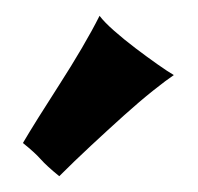

<svg xmlns="http://www.w3.org/2000/svg" viewBox="-20 -798 250 243"><path d="M9 -617Q16 -629 28.5 -649Q41 -669 55.5 -691.5Q70 -714 83.5 -737Q97 -760 106 -778Q112 -770 124.5 -759Q137 -748 151.5 -737Q166 -726 179.5 -716.5Q193 -707 200 -703Q191 -697 174 -683.5Q157 -670 137 -652Q117 -634 95.5 -614Q74 -594 55 -575Q39 -588 31.5 -596.5Q24 -605 9 -617Z"/></svg>

Font: New Rocker
Style: Regular
Weight: 400
Designer: Pablo Impallari, Brenda Gallo, Rodrigo Fuenzalida
Foundry: Pablo Impallari, Brenda Gallo, Rodrigo Fuenzalida
Version: Version 1.000; ttfautohint (v0.93) -l 8 -r 50 -G 200 -x 14 -